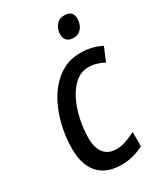

<svg xmlns="http://www.w3.org/2000/svg" viewBox="-187 -820 786 910"><g transform="rotate(-30 205.5 -365.0)"><path d="M201.2 9.8Q150.4 9.8 113.3 -10.5Q76.2 -30.8 56.2 -71.3Q36.1 -111.8 36.1 -172.4Q36.1 -225.1 46.6 -278.6Q57.1 -332 77.9 -380.1Q98.6 -428.2 129.9 -466.1Q161.1 -503.9 202.4 -525.9Q243.7 -547.9 295.4 -547.9Q328.1 -547.9 357.4 -541Q386.7 -534.2 411.1 -521L379.9 -447.3Q362.8 -457 341.1 -463.6Q319.3 -470.2 295.9 -470.2Q255.9 -470.2 224.9 -443.8Q193.8 -417.5 172.4 -374Q150.9 -330.6 139.9 -279.5Q128.9 -228.5 128.9 -179.2Q128.9 -142.6 139.2 -117.4Q149.4 -92.3 169.4 -79.6Q189.5 -66.9 217.8 -66.9Q245.1 -66.9 271.5 -75.9Q297.9 -85 324.7 -99.1V-21.5Q300.3 -7.8 269 1Q237.8 9.8 201.2 9.8ZM305.7 -625Q284.2 -625 271.2 -636.7Q258.3 -648.4 258.3 -670.9Q258.3 -698.7 274.7 -719.5Q291 -740.2 320.3 -740.2Q335.4 -740.2 345.7 -735.4Q356 -730.5 361.3 -720.5Q366.7 -710.4 366.7 -695.8Q366.7 -665.5 350.1 -645.3Q333.5 -625 305.7 -625Z"/></g></svg>

Font: Open Sans SemiCondensed Medium
Style: Italic
Weight: 500
Width: 4
Italic angle: -12°
Designer: Monotype Design Team
Foundry: Monotype Imaging Inc.
Version: Version 3.000